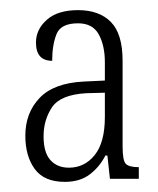

<svg xmlns="http://www.w3.org/2000/svg" viewBox="-20 -739 311 379"><path d="M108 -380Q67 -380 48.5 -405.5Q30 -431 30 -471Q30 -516 58 -545.5Q86 -575 145 -578L187 -580V-616Q187 -649 175 -671Q163 -693 134 -693Q100 -693 91.5 -671.5Q83 -650 83 -619Q51 -619 51 -655Q51 -681 72.5 -700Q94 -719 134 -719Q176 -719 199 -695.5Q222 -672 222 -619V-450Q222 -423 228 -416Q234 -409 254 -409V-386H197L192 -432H188Q177 -410 157.5 -395Q138 -380 108 -380ZM116 -408Q147 -408 167 -433Q187 -458 187 -508V-556L150 -555Q99 -552 82.5 -527Q66 -502 66 -470Q66 -438 79.5 -423Q93 -408 116 -408Z"/></svg>

Font: Noto Serif Hebrew ExtraCondensed ExtraLight
Style: Regular
Weight: 200
Width: 2
Designer: Monotype Design Team
Foundry: Monotype Imaging Inc.
Version: Version 2.004; ttfautohint (v1.8.4.7-5d5b)